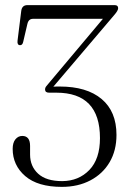

<svg xmlns="http://www.w3.org/2000/svg" viewBox="-20 -720 508 750"><path d="M435 -193Q435 -132 408.2 -86.5Q381.5 -41 333.2 -15.5Q285 10 221.5 10Q127.5 10 78.5 -32.2Q29.5 -74.5 29.5 -138.5Q29.5 -162.5 40.2 -175.8Q51 -189 67 -189Q97.5 -189 97.5 -150V-116.5Q97.5 -70.5 129 -41.5Q160.5 -12.5 223 -12.5Q287.5 -13 329 -56Q370.5 -99 370.5 -180.5Q370.5 -358 200 -358H171.5Q156 -358 156 -371Q156 -376.5 159.5 -381.5Q163 -386.5 169 -393L382 -646.5H109Q91.5 -646.5 87 -626.5L70.5 -556Q67.5 -543 58 -543.5Q46.5 -544 48.5 -561L63 -677.5Q66 -700 87 -700H428Q441.5 -700 441.5 -688Q441.5 -678.5 426 -661L188.5 -381.5Q195.5 -382 203 -382Q210.5 -382 213.5 -382Q319 -382 377 -333.2Q435 -284.5 435 -193Z"/></svg>

Font: Fraunces 144pt S050 Light
Style: Regular
Weight: 300
Version: Version 1.000; ttfautohint (v1.8.3)